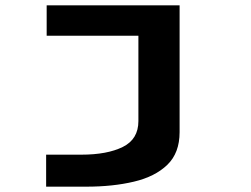

<svg xmlns="http://www.w3.org/2000/svg" viewBox="-20 -520 940 720"><path d="M153 180V60H285Q382 60 440.5 31Q499 2 499 -66V-386H155V-500H653.5V-24.5Q653.5 53.5 607.5 98Q561.5 142.5 482.2 161.2Q403 180 303.5 180Z"/></svg>

Font: Trispace Expanded SemiBold
Style: Regular
Weight: 600
Width: 7
Designer: Tyler Finck
Foundry: Etcetera Type Company
Version: Version 1.210; ttfautohint (v1.8.3)